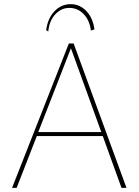

<svg xmlns="http://www.w3.org/2000/svg" viewBox="-20 -903 666 923"><path d="M212 -752 202 -758Q209 -814 241.5 -848.5Q274 -883 320 -883Q364 -883 395.5 -849.5Q427 -816 434 -762L417 -756Q411 -805 382.5 -835Q354 -865 313 -865Q274 -865 245.5 -834Q217 -803 212 -752ZM38 0 311 -694H334L588 0H564L474 -249H157L60 0ZM164 -268H467L321 -671Z"/></svg>

Font: Cantarell Thin
Style: Regular
Weight: 100
Designer: Dave Crossland, Nikolaus Waxweiler, Florian Fecher, Jacques Le Bailly, Eben Sorkin, Alexei Vanyashin, Alexios Zavras, Em
Version: Version 0.303